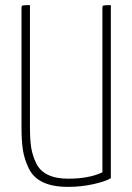

<svg xmlns="http://www.w3.org/2000/svg" viewBox="-20 -720 517 750"><path d="M97 -223Q97 -177 101.5 -146Q106 -115 120.5 -84Q135 -53 166.5 -37.5Q198 -22 246 -22Q328 -22 380 -47V-690Q380 -697 384.5 -698.5Q389 -700 413 -700V-24Q392 -11 344 -0.5Q296 10 246 10Q186 10 148 -8Q110 -26 92.5 -62Q75 -98 69.5 -134Q64 -170 64 -224V-689Q64 -697 68 -698.5Q72 -700 97 -700Z"/></svg>

Font: Yanone Kaffeesatz Thin
Style: Regular
Weight: 250
Designer: Yanone (Cyrillic: Daniel Pouzeot)
Foundry: Yanone
Version: Version 1.003;PS 001.003;hotconv 1.0.88;makeotf.lib2.5.64775